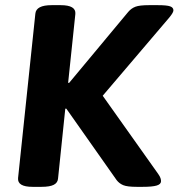

<svg xmlns="http://www.w3.org/2000/svg" viewBox="-20 -722 692 744"><path d="M106 2Q47 2 50 -32L117 -669Q120 -702 180 -702H215Q275 -702 272 -668L244 -401H248L477 -676Q489 -690 505 -696Q521 -702 557 -702H592Q626 -702 639 -697.5Q652 -693 652 -682Q652 -678 648.5 -671.5Q645 -665 636 -654L378 -351L593 -48Q600 -38 602 -31.5Q604 -25 604 -20Q604 -8 587 -3Q570 2 533 2H510Q473 2 457.5 -4.5Q442 -11 432 -24L237 -301H233L205 -31Q204 -14 188.5 -6Q173 2 141 2Z"/></svg>

Font: Asap Semi Expanded Semi Expanded Regular
Style: Bold Italic
Weight: 700
Width: 6
Italic angle: -6°
Designer: Pablo Cosgaya
Foundry: Omnibus-Type
Version: Version 3.001; ttfautohint (v1.8.4.7-5d5b)